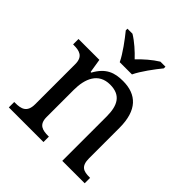

<svg xmlns="http://www.w3.org/2000/svg" viewBox="-205 -910 1054 1054"><g transform="rotate(45 322.5 -383.0)"><path d="M283 -606H378C399 -651 447 -715 478 -753V-766H439C401 -743 360 -707 330 -675C300 -707 260 -743 222 -766H183V-753C214 -715 262 -651 283 -606ZM28 0H297V-42H292C248 -42 212 -50 212 -109V-320C212 -406 242 -482 333 -482C414 -482 443 -432 443 -345V0H617V-42H612C567 -42 537 -51 537 -114V-350C537 -487 474 -546 369 -546C305 -546 254 -530 213 -455H208L195 -536H33V-494H38C82 -494 118 -485 118 -426V-114C118 -51 81 -42 36 -42H28Z"/></g></svg>

Font: Noto Fangsong KSS Vertical
Style: Regular
Weight: 400
Designer: LIU Zhao, ZHANG Congyu, Kushim JIANG
Foundry: Guyu Beijing Co. Ltd.
Version: Version 1.000;November 16, 2022;FontCreator 11.5.0.2427 64-b